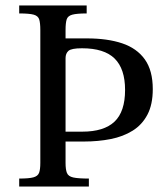

<svg xmlns="http://www.w3.org/2000/svg" viewBox="-20 -680 611 700"><path d="M50 0V-29Q86 -29 102 -33.5Q118 -38 122.5 -50Q127 -62 127 -86V-570Q127 -596 123 -609Q119 -622 103 -626.5Q87 -631 50 -631V-660H296V-631Q260 -631 243.5 -626.5Q227 -622 223 -609Q219 -596 219 -570V-540H297Q372 -540 425.5 -522Q479 -504 508 -463.5Q537 -423 537 -355Q537 -299 517.5 -262Q498 -225 463.5 -203.5Q429 -182 383.5 -173Q338 -164 286 -164H219V-86Q219 -62 224 -49.5Q229 -37 247 -33Q265 -29 304 -29V0ZM219 -200H280Q359 -200 397.5 -236.5Q436 -273 436 -352Q436 -429 398 -466.5Q360 -504 279 -504Q240 -504 229.5 -494.5Q219 -485 219 -468Z"/></svg>

Font: Frank Ruhl Libre
Style: Regular
Weight: 400
Designer: Yanek Iontef
Foundry: Fontef
Version: Version 6.004